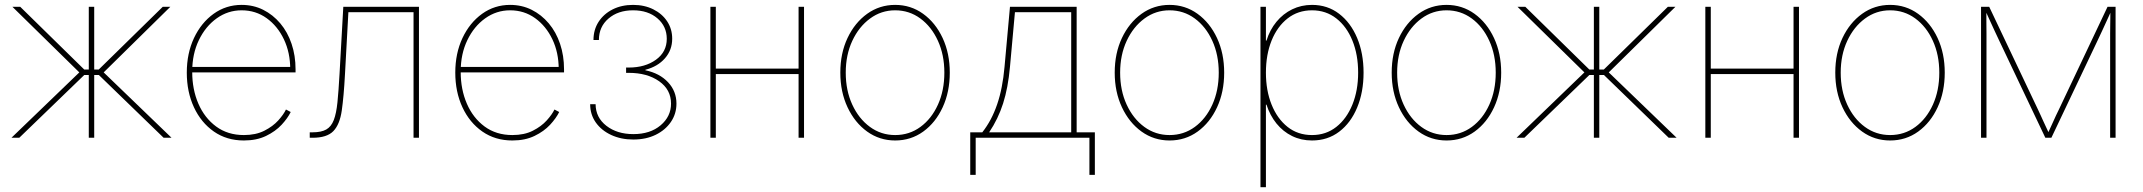

<svg xmlns="http://www.w3.org/2000/svg" viewBox="-20 -569 8850 793"><path d="M27.3 0 307.6 -270 31.2 -541H63.5L328.1 -281.7H346.7V-541H369.1V-281.7H387.7L652.3 -541H683.6L408.2 -270L688.5 0H655.8L388.2 -259.3H369.1V0H346.7V-259.3H328.1L59.6 0Z M987.3 11.2Q916.5 11.2 863.5 -25.6Q810.5 -62.5 781 -126Q751.5 -189.5 751.5 -269Q751.5 -348.6 781.2 -411.9Q811 -475.1 862.3 -512Q913.6 -548.8 978 -548.8Q1026.4 -548.8 1066.9 -528.6Q1107.4 -508.3 1137.7 -472.4Q1168 -436.5 1184.3 -387.9Q1200.7 -339.4 1200.7 -282.7V-270H763.2V-292.5H1188L1178.7 -283.7Q1178.7 -351.6 1152.6 -406.5Q1126.5 -461.4 1081.3 -493.9Q1036.1 -526.4 978 -526.4Q921.4 -526.4 875 -493.2Q828.6 -460 801.3 -403.1Q773.9 -346.2 773.9 -274.4V-271.5Q773.9 -199.7 799.3 -140.9Q824.7 -82 872.6 -46.6Q920.4 -11.2 987.3 -11.2Q1036.6 -11.2 1071.8 -29.1Q1106.9 -46.9 1129.2 -71.5Q1151.4 -96.2 1161.1 -116.7L1180.7 -106.4Q1168.5 -81.1 1143.1 -53.7Q1117.7 -26.4 1078.9 -7.6Q1040 11.2 987.3 11.2Z M1259.3 0V-22.5H1271Q1307.1 -22.5 1327.6 -34.2Q1348.1 -45.9 1358.6 -73.2Q1369.1 -100.6 1373.8 -147Q1378.4 -193.4 1382.3 -262.7L1397.9 -541H1710.4V0H1688V-518.6H1418.9L1404.8 -261.7Q1399.9 -170.4 1391.6 -112.5Q1383.3 -54.7 1356.7 -27.3Q1330.1 0 1271 0Z M2096.2 11.2Q2025.4 11.2 1972.4 -25.6Q1919.4 -62.5 1889.9 -126Q1860.4 -189.5 1860.4 -269Q1860.4 -348.6 1890.1 -411.9Q1919.9 -475.1 1971.2 -512Q2022.5 -548.8 2086.9 -548.8Q2135.3 -548.8 2175.8 -528.6Q2216.3 -508.3 2246.6 -472.4Q2276.9 -436.5 2293.2 -387.9Q2309.6 -339.4 2309.6 -282.7V-270H1872.1V-292.5H2296.9L2287.6 -283.7Q2287.6 -351.6 2261.5 -406.5Q2235.4 -461.4 2190.2 -493.9Q2145 -526.4 2086.9 -526.4Q2030.3 -526.4 1983.9 -493.2Q1937.5 -460 1910.2 -403.1Q1882.8 -346.2 1882.8 -274.4V-271.5Q1882.8 -199.7 1908.2 -140.9Q1933.6 -82 1981.4 -46.6Q2029.3 -11.2 2096.2 -11.2Q2145.5 -11.2 2180.7 -29.1Q2215.8 -46.9 2238 -71.5Q2260.3 -96.2 2270 -116.7L2289.6 -106.4Q2277.3 -81.1 2252 -53.7Q2226.6 -26.4 2187.7 -7.6Q2148.9 11.2 2096.2 11.2Z M2595.7 7.3Q2544.9 7.3 2504.4 -11.5Q2463.9 -30.3 2440.7 -63.2Q2417.5 -96.2 2417.5 -138.7H2439.9Q2440.4 -83.5 2484.6 -49.3Q2528.8 -15.1 2595.7 -15.1Q2665.5 -15.1 2708.5 -51.5Q2751.5 -87.9 2751.5 -141.1Q2751.5 -198.7 2702.4 -233.4Q2653.3 -268.1 2576.7 -268.1H2565.9V-290H2576.7Q2644.5 -290 2689.2 -322.3Q2733.9 -354.5 2733.9 -408.7Q2733.9 -460 2695.3 -493.2Q2656.7 -526.4 2594.7 -526.4Q2532.7 -526.4 2493.2 -492.4Q2453.6 -458.5 2453.6 -403.8H2431.2Q2431.2 -446.3 2452.4 -479Q2473.6 -511.7 2510.5 -530.3Q2547.4 -548.8 2594.7 -548.8Q2641.6 -548.8 2678.2 -530.5Q2714.8 -512.2 2735.6 -480.7Q2756.3 -449.2 2756.3 -409.2Q2756.3 -362.3 2726.3 -328.1Q2696.3 -293.9 2645.5 -280.8V-278.8Q2704.1 -266.6 2739 -229.5Q2773.9 -192.4 2773.9 -141.1Q2773.9 -99.1 2751 -65.4Q2728 -31.7 2688 -12.2Q2647.9 7.3 2595.7 7.3Z M3289.1 -285.6V-263.2H2928.7V-285.6ZM2936.5 -541V0H2914.1V-541ZM3300.8 -541V0H3278.3V-541Z M3677.2 11.2Q3612.8 11.2 3561.5 -25.6Q3510.3 -62.5 3480.5 -126Q3450.7 -189.5 3450.7 -269Q3450.7 -349.1 3480.5 -412.1Q3510.3 -475.1 3561.5 -512Q3612.8 -548.8 3677.2 -548.8Q3741.7 -548.8 3792.7 -512Q3843.8 -475.1 3873.3 -411.9Q3902.8 -348.6 3902.8 -269Q3902.8 -189.5 3873.5 -126Q3844.2 -62.5 3793.2 -25.6Q3742.2 11.2 3677.2 11.2ZM3677.2 -11.2Q3735.8 -11.2 3781.7 -44.9Q3827.6 -78.6 3854 -137Q3880.4 -195.3 3880.4 -269Q3880.4 -342.3 3853.8 -400.6Q3827.1 -459 3781.2 -492.7Q3735.4 -526.4 3677.2 -526.4Q3619.6 -526.4 3573.5 -492.4Q3527.3 -458.5 3500.2 -400.4Q3473.1 -342.3 3473.1 -269Q3473.1 -195.3 3500 -137Q3526.9 -78.6 3573 -44.9Q3619.1 -11.2 3677.2 -11.2Z M3987.3 153.3V-22.5H4037.1Q4056.6 -47.4 4071.8 -75.9Q4086.9 -104.5 4098.4 -137.9Q4109.9 -171.4 4117.4 -210Q4125 -248.5 4128.9 -293L4151.4 -541H4426.8V-22.5H4502V153.3H4479.5V0H4009.8V153.3ZM4065.4 -22.5H4404.3V-518.6H4171.9L4151.4 -293Q4143.6 -206.1 4123 -141.8Q4102.5 -77.6 4065.4 -22.5Z M4810.5 11.2Q4746.1 11.2 4694.8 -25.6Q4643.6 -62.5 4613.8 -126Q4584 -189.5 4584 -269Q4584 -349.1 4613.8 -412.1Q4643.6 -475.1 4694.8 -512Q4746.1 -548.8 4810.5 -548.8Q4875 -548.8 4926 -512Q4977.1 -475.1 5006.6 -411.9Q5036.1 -348.6 5036.1 -269Q5036.1 -189.5 5006.8 -126Q4977.5 -62.5 4926.5 -25.6Q4875.5 11.2 4810.5 11.2ZM4810.5 -11.2Q4869.1 -11.2 4915 -44.9Q4960.9 -78.6 4987.3 -137Q5013.7 -195.3 5013.7 -269Q5013.7 -342.3 4987.1 -400.6Q4960.4 -459 4914.6 -492.7Q4868.7 -526.4 4810.5 -526.4Q4752.9 -526.4 4706.8 -492.4Q4660.6 -458.5 4633.5 -400.4Q4606.4 -342.3 4606.4 -269Q4606.4 -195.3 4633.3 -137Q4660.2 -78.6 4706.3 -44.9Q4752.4 -11.2 4810.5 -11.2Z M5186 204.1V-541H5208.5V-401.4H5210.9Q5224.6 -445.8 5252 -479Q5279.3 -512.2 5316.9 -530.5Q5354.5 -548.8 5398.9 -548.8Q5462.9 -548.8 5510.7 -512.2Q5558.6 -475.6 5585.2 -412.4Q5611.8 -349.1 5611.8 -269Q5611.8 -188.5 5585.4 -125Q5559.1 -61.5 5511.2 -25.1Q5463.4 11.2 5398.9 11.2Q5354 11.2 5316.7 -7.1Q5279.3 -25.4 5252.2 -58.8Q5225.1 -92.3 5210.9 -136.7H5208.5V204.1ZM5398.9 -11.2Q5456.5 -11.2 5499.3 -44.9Q5542 -78.6 5565.7 -137Q5589.4 -195.3 5589.4 -269Q5589.4 -343.3 5565.7 -401.4Q5542 -459.5 5499.3 -492.9Q5456.5 -526.4 5398.9 -526.4Q5340.8 -526.4 5298.1 -492.9Q5255.4 -459.5 5231.9 -401.4Q5208.5 -343.3 5208.5 -269Q5208.5 -195.3 5231.9 -137Q5255.4 -78.6 5297.9 -44.9Q5340.3 -11.2 5398.9 -11.2Z M5954.6 11.2Q5890.1 11.2 5838.9 -25.6Q5787.6 -62.5 5757.8 -126Q5728 -189.5 5728 -269Q5728 -349.1 5757.8 -412.1Q5787.6 -475.1 5838.9 -512Q5890.1 -548.8 5954.6 -548.8Q6019 -548.8 6070.1 -512Q6121.1 -475.1 6150.6 -411.9Q6180.2 -348.6 6180.2 -269Q6180.2 -189.5 6150.9 -126Q6121.6 -62.5 6070.6 -25.6Q6019.5 11.2 5954.6 11.2ZM5954.6 -11.2Q6013.2 -11.2 6059.1 -44.9Q6105 -78.6 6131.3 -137Q6157.7 -195.3 6157.7 -269Q6157.7 -342.3 6131.1 -400.6Q6104.5 -459 6058.6 -492.7Q6012.7 -526.4 5954.6 -526.4Q5897 -526.4 5850.8 -492.4Q5804.7 -458.5 5777.6 -400.4Q5750.5 -342.3 5750.5 -269Q5750.5 -195.3 5777.3 -137Q5804.2 -78.6 5850.3 -44.9Q5896.5 -11.2 5954.6 -11.2Z M6243.7 0 6523.9 -270 6247.6 -541H6279.8L6544.4 -281.7H6563V-541H6585.4V-281.7H6604L6868.7 -541H6899.9L6624.5 -270L6904.8 0H6872.1L6604.5 -259.3H6585.4V0H6563V-259.3H6544.4L6275.9 0Z M7398.4 -285.6V-263.2H7038.1V-285.6ZM7045.9 -541V0H7023.4V-541ZM7410.2 -541V0H7387.7V-541Z M7786.6 11.2Q7722.2 11.2 7670.9 -25.6Q7619.6 -62.5 7589.8 -126Q7560.1 -189.5 7560.1 -269Q7560.1 -349.1 7589.8 -412.1Q7619.6 -475.1 7670.9 -512Q7722.2 -548.8 7786.6 -548.8Q7851.1 -548.8 7902.1 -512Q7953.1 -475.1 7982.7 -411.9Q8012.2 -348.6 8012.2 -269Q8012.2 -189.5 7982.9 -126Q7953.6 -62.5 7902.6 -25.6Q7851.6 11.2 7786.6 11.2ZM7786.6 -11.2Q7845.2 -11.2 7891.1 -44.9Q7937 -78.6 7963.4 -137Q7989.7 -195.3 7989.7 -269Q7989.7 -342.3 7963.1 -400.6Q7936.5 -459 7890.6 -492.7Q7844.7 -526.4 7786.6 -526.4Q7729 -526.4 7682.9 -492.4Q7636.7 -458.5 7609.6 -400.4Q7582.5 -342.3 7582.5 -269Q7582.5 -195.3 7609.4 -137Q7636.2 -78.6 7682.4 -44.9Q7728.5 -11.2 7786.6 -11.2Z M8162.1 0V-541H8195.8L8397 -117.2Q8402.8 -105 8408.7 -92Q8414.6 -79.1 8420.2 -66.7Q8425.8 -54.2 8431.9 -41.5Q8438 -28.8 8443.8 -16.1H8437Q8442.9 -28.8 8448.7 -41.5Q8454.6 -54.2 8460.2 -66.7Q8465.8 -79.1 8471.7 -92Q8477.5 -105 8483.9 -117.2L8684.6 -541H8717.8V0H8695.3V-400.4Q8695.3 -415.5 8695.3 -430.9Q8695.3 -446.3 8695.6 -461.4Q8695.8 -476.6 8696 -491.9Q8696.3 -507.3 8696.3 -522.5H8699.2Q8689.9 -502.4 8680.7 -481.9Q8671.4 -461.4 8662.1 -441.4Q8652.8 -421.4 8643.1 -400.9L8452.6 0H8427.7L8237.3 -400.9Q8227.5 -421.4 8218.3 -441.4Q8209 -461.4 8199.7 -481.9Q8190.4 -502.4 8181.2 -522.5H8184.1Q8184.1 -507.3 8184.1 -491.9Q8184.1 -476.6 8184.3 -461.4Q8184.6 -446.3 8184.6 -430.9Q8184.6 -415.5 8184.6 -400.4V0Z"/></svg>

Font: Inter 17pt Thin
Style: Regular
Weight: 250
Version: Version 4.001;git-66647c0bb